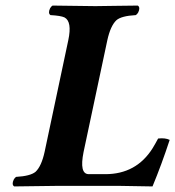

<svg xmlns="http://www.w3.org/2000/svg" viewBox="-20 -667 629 689"><path d="M357.9 -42Q469.2 -42 527.8 -135.3Q537.6 -151.4 547.4 -169.9Q572.8 -172.9 588.9 -165Q560.1 -77.1 527.3 2Q526.4 2 408.2 0H184.6L30.8 2Q21 -4.9 29.3 -22.5Q33.2 -29.3 37.6 -32.2Q89.8 -35.2 107.9 -50.8Q128.9 -70.8 140.1 -122.1L225.1 -522.9Q239.3 -589.8 211.4 -604.5Q197.8 -610.8 161.1 -612.8Q151.4 -619.6 159.7 -637.2Q163.6 -644 168.5 -647Q169.4 -647 322.3 -645Q345.2 -645 393.1 -646Q440.4 -647 474.6 -647Q484.4 -640.1 476.1 -622.6Q472.2 -615.7 467.3 -612.8Q415 -609.9 397.5 -594.2Q376.5 -574.2 365.2 -522.9L279.8 -121.1Q264.2 -43 297.9 -42Z"/></svg>

Font: Linux Libertine Slanted O
Style: Bold Slanted
Weight: 700
Designer: Philipp H. Poll
Foundry: Philipp H. Poll
Version: Version 5.0.0